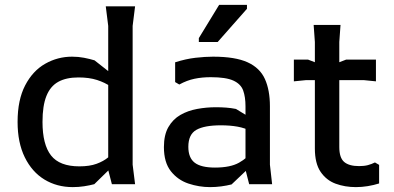

<svg xmlns="http://www.w3.org/2000/svg" viewBox="-20 -754 1611 786"><path d="M278 12Q213 12 162 -19Q111 -50 81.5 -110Q52 -170 52 -255Q52 -345 83 -404.5Q114 -464 165 -493Q216 -522 275 -522Q301 -522 324 -517.5Q347 -513 367 -507L475 -422V-362Q458 -382 434 -399Q410 -416 377.5 -426.5Q345 -437 301 -437Q251 -437 218.5 -419Q186 -401 170 -361Q154 -321 154 -255Q154 -162 189 -117.5Q224 -73 305 -73Q347 -73 375.5 -83.5Q404 -94 422.5 -109.5Q441 -125 452 -142L457 -89L366 0Q347 5 324.5 8.5Q302 12 278 12ZM438 0 423 -58V-648L413 -728H533L523 -648V-80L533 0Z M1000 0 985 -59V-319Q985 -357 975.5 -383.5Q966 -410 935.5 -424Q905 -438 843 -438Q807 -438 776 -431.5Q745 -425 714 -408L697 -418V-499Q741 -513 780.5 -517.5Q820 -522 852 -522Q943 -522 993.5 -499Q1044 -476 1064.5 -430.5Q1085 -385 1085 -319V-80L1094 0ZM840 12Q795 12 751.5 -2.5Q708 -17 679.5 -53Q651 -89 651 -152Q651 -202 669.5 -234Q688 -266 718.5 -283.5Q749 -301 787 -308Q825 -315 863 -315Q885 -315 905.5 -313.5Q926 -312 946 -308L1010 -269V-216Q983 -230 952.5 -235.5Q922 -241 884 -241Q817 -241 784 -222.5Q751 -204 751 -153Q751 -108 777 -88Q803 -68 860 -68Q923 -68 958.5 -88Q994 -108 1013 -136L1028 -94L928 1Q908 6 885.5 9Q863 12 840 12ZM871 -582H794V-598L877 -734H991V-718Z M1269 -146V-582L1264 -652H1374L1369 -582V-152Q1369 -108 1389 -91Q1409 -74 1450 -74Q1471 -74 1486 -78Q1501 -82 1515 -89L1532 -79V-3Q1510 4 1485.5 8Q1461 12 1437 12Q1392 12 1354 -2Q1316 -16 1292.5 -50.5Q1269 -85 1269 -146ZM1183 -421V-510H1241L1319 -480L1397 -510H1519V-421L1469 -426H1233Z"/></svg>

Font: AR One Sans Medium
Style: Regular
Weight: 500
Designer: Niteesh Yadav
Foundry: Niteesh Yadav
Version: Version 1.001;gftools[0.9.33]